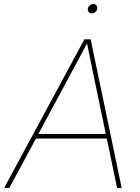

<svg xmlns="http://www.w3.org/2000/svg" viewBox="-38 -920 687 940"><path d="M-17.6 0 375 -727.5H405.8L557.6 0H535.2L417.5 -563.5Q409.7 -602.5 401.6 -641.6Q393.6 -680.7 385.7 -719.7H394.5Q373.5 -680.7 353 -641.6Q332.5 -602.5 311 -563.5L7.8 0ZM129.4 -241.7 133.3 -264.2H494.1L490.2 -241.7ZM411.1 -854.5Q401.9 -854.5 396.2 -861.3Q390.6 -868.2 392.1 -877.4Q393.6 -887.2 401.6 -893.8Q409.7 -900.4 419.4 -900.4Q428.7 -900.4 434.1 -893.8Q439.5 -887.2 438 -877.4Q436.5 -867.7 428.7 -861.1Q420.9 -854.5 411.1 -854.5Z"/></svg>

Font: Inter 18pt Thin
Style: Italic
Weight: 250
Italic angle: -9.3988°
Version: Version 4.001;git-66647c0bb